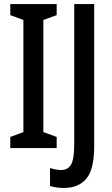

<svg xmlns="http://www.w3.org/2000/svg" viewBox="-20 -734 557 952"><path d="M261 0H31V-55L96 -79V-635L31 -659V-714H261V-659L195 -635V-79L261 -55ZM296 198Q278 198 260.5 195.5Q243 193 228 188V99Q240 103 254 106Q268 109 284 109Q316 109 332 82.5Q348 56 348 -17V-714H447V-9Q447 106 408 152Q369 198 296 198Z"/></svg>

Font: Noto Sans Gurmukhi ExtraCondensed Medium
Style: Regular
Weight: 500
Width: 2
Designer: Jelle Bosma - Monotype Design Team
Foundry: Monotype Imaging Inc.
Version: Version 2.004; ttfautohint (v1.8.4.7-5d5b)